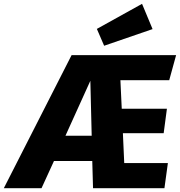

<svg xmlns="http://www.w3.org/2000/svg" viewBox="-81 -983 941 1003"><path d="M716 -831 661 -963 425 -832 463 -744ZM803 -564 839 -695H293L-61 0H136L201 -142H401L405 0H778L796 -131H568L561 -287H774L791 -415H555L548 -564ZM261 -274 391 -561 398 -274Z"/></svg>

Font: Fira Sans ExtraBold
Style: Italic
Weight: 800
Italic angle: -8°
Designer: bBox Type GmbH & Carrois Corporate GbR & Edenspiekermann AG
Foundry: bBox Type GmbH & Carrois Corporate GbR & Edenspiekermann AG
Version: Version 4.301;PS 004.301;hotconv 1.0.88;makeotf.lib2.5.64775